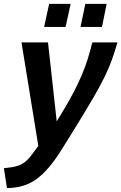

<svg xmlns="http://www.w3.org/2000/svg" viewBox="-64 -743 627 992"><path d="M-44 126Q-14 123 7.5 119Q29 115 45.5 106.5Q62 98 76 84.5Q90 71 105 50L134 11L47 -524H184L229 -116L263 -172Q294 -223 317 -267.5Q340 -312 358 -354Q376 -396 389 -437.5Q402 -479 413 -524H543Q529 -476 514 -434Q499 -392 476 -345Q453 -298 419.5 -240.5Q386 -183 337 -103L257 26Q222 82 189.5 120.5Q157 159 123.5 183Q90 207 53 217.5Q16 228 -28 229ZM164 -604 190 -723H301L275 -604ZM352 -604 377 -723H487L463 -604Z"/></svg>

Font: PTCRaleway
Style: Bold Italic
Weight: 700
Italic angle: -12°
Designer: Matt McInerney, Pablo Impallari, Rodrigo Fuenzalida
Foundry: Matt McInerney, Pablo Impallari, Rodrigo Fuenzalida
Version: Version 3.000g; ttfautohint (v1.5) -l 8 -r 28 -G 28 -x 14 -D